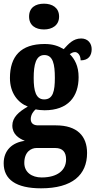

<svg xmlns="http://www.w3.org/2000/svg" viewBox="-27 -788 518 1043"><path d="M212 -628C256 -628 294 -650 294 -698C294 -747 256 -768 212 -768C166 -768 131 -747 131 -698C131 -650 166 -628 212 -628ZM196 235C366 235 446 162 446 43C446 -49 392 -107 277 -107H180C158 -107 140 -116 140 -141C140 -165 156 -186 167 -194C177 -191 203 -189 215 -189C343 -189 400 -263 400 -369C400 -429 379 -467 352 -494C360 -499 368 -505 381 -505C393 -505 411 -491 411 -460C456 -460 471 -489 471 -521C471 -552 451 -579 414 -579C370 -579 345 -549 319 -521C289 -539 259 -549 215 -549C86 -549 27 -482 27 -364C27 -283 70 -230 124 -209C75 -181 40 -150 40 -106C40 -59 75 -36 108 -23C39 -14 -7 29 -7 99C-7 187 60 235 196 235ZM213 -248C168 -248 156 -294 156 -364C156 -437 168 -489 214 -489C261 -489 271 -439 271 -365C271 -293 261 -248 213 -248ZM199 176C146 176 105 148 105 97C105 35 144 16 171 16H273C314 16 332 39 332 78C332 137 285 176 199 176Z"/></svg>

Font: Noto Serif Georgian ExtraCondensed ExtraBold
Style: Regular
Weight: 800
Width: 2
Designer: Monotype Design Team, Akaki Razmadze
Foundry: Google LLC
Version: Version 2.003